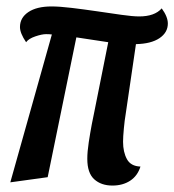

<svg xmlns="http://www.w3.org/2000/svg" viewBox="-20 -550 541 596"><path d="M329 26Q294 26 272.5 6.5Q251 -13 251 -57Q251 -79 255.5 -108.5Q260 -138 265 -164.5Q270 -191 273 -204L316 -419L217 -434L128 0L12 16L141 -443Q133 -444 123 -444Q110 -444 89.5 -437Q69 -430 61 -419Q42 -447 42 -466Q42 -495 68 -512.5Q94 -530 140 -530Q165 -530 202.5 -525.5Q240 -521 281 -515Q322 -509 357 -504Q392 -499 412 -499Q460 -499 482 -524Q501 -498 501 -477Q501 -449 475 -431.5Q449 -414 402 -413L370 -195Q367 -178 364.5 -151.5Q362 -125 362 -110Q362 -78 374 -56Q386 -34 416 -33Q407 -4 384 11Q361 26 329 26Z"/></svg>

Font: Sansita Swashed
Style: Regular
Weight: 400
Designer: Pablo Cosgaya
Foundry: Omnibus-Type
Version: Version 1.003; ttfautohint (v1.8.3)